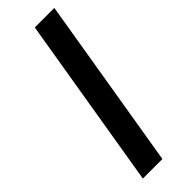

<svg xmlns="http://www.w3.org/2000/svg" viewBox="-246 -744 762 762"><g transform="rotate(-45 135.0 -363.5)"><path d="M264.9 -727.3H155.2L34.4 0H144.2Z"/></g></svg>

Font: Margiela Sans Medium
Style: Italic
Weight: 500
Italic angle: -9.39999°
Designer: Stefan Endress, Andreas Faust
Version: Version 1.100;FEAKit 1.0